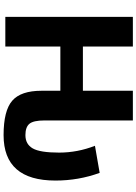

<svg xmlns="http://www.w3.org/2000/svg" viewBox="139 -910 780 1099"><g transform="rotate(90 529.5 -360.0)"><path d="M669 -730V-223Q669 -161 688 -138Q707 -115 753 -115Q805 -115 829 -157Q853 -199 853 -308Q853 -413 814 -513L969 -540Q1013 -419 1013 -287Q1013 10 753 10Q613 10 556 -39.5Q499 -89 499 -207V-315H246V0H76V-730H246V-444H499V-730Z"/></g></svg>

Font: M PLUS 1p ExtraBold
Style: Regular
Weight: 800
Version: Version 1.062